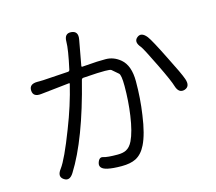

<svg xmlns="http://www.w3.org/2000/svg" viewBox="-112 -919 1224 1086"><g transform="rotate(-15 500.0 -376.0)"><path d="M192 -8Q166 34 135 12Q104 -9 134 -48Q168 -93 230 -254Q279 -379 308 -499Q309 -504 304 -503L138 -485Q89 -479 87 -518Q85 -557 134 -557H145Q168 -557 191 -559L316 -567Q324 -568 326 -576Q351 -690 351 -734Q351 -783 392 -779Q433 -775 424 -727L397 -579Q396 -574 401 -574L489 -580Q514 -581 539 -581Q587 -581 626 -548Q673 -508 673 -416Q673 -316 659 -222Q644 -113 615 -55Q592 -8 555 11Q523 27 472 27Q421 27 389 20Q341 9 350 -24Q360 -57 383 -49.5Q406 -42 466 -42Q498 -42 517 -52Q540 -64 555 -95Q579 -145 592 -236Q604 -319 604 -407Q604 -472 592 -482Q574 -498 556 -513Q550 -518 519 -518Q496 -518 473 -517L391 -512Q382 -511 380 -503Q297 -175 192 -8ZM927 -298Q891 -287 877 -333Q868 -365 818 -468Q762 -583 751 -596Q719 -633 746 -655Q773 -677 803 -639Q822 -614 880 -497Q934 -391 946 -356Q962 -310 927 -298Z"/></g></svg>

Font: Resource Han Rounded JP Normal
Style: Regular
Weight: 350
Designer: Cyano Hao (round all glyphs); Ryoko NISHIZUKA 西塚涼子 (kana, bopomofo & ideographs); Paul D. Hunt (Latin, Greek & Cyrillic)
Foundry: Cyano Hao
Version: 0.990